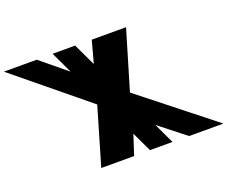

<svg xmlns="http://www.w3.org/2000/svg" viewBox="-454 -1052 1573 1279"><g transform="rotate(-20 332.5 -413.0)"><path d="M929 0 414.6 -407 539 -825H296L253.3 -667.7L178.4 -826H18.6L90.9 -673L-94 -825H-327L182.6 -407L63 0H296L342.2 -141.5L408.6 -1H568.4L499.6 -146.5L686 0Z"/></g></svg>

Font: Hussar
Style: BdOpOblFive
Weight: 700
Foundry: Cannot Into Space Fonts
Version: Version 2.00